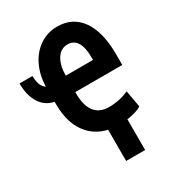

<svg xmlns="http://www.w3.org/2000/svg" viewBox="-226 -850 1105 1209"><g transform="rotate(-30 326.0 -245.0)"><path d="M408.2 11.2Q276.4 11.2 202.1 -70.8Q127.9 -152.8 127.9 -300.3V-317.9Q63.5 -330.6 28.8 -386.2Q-5.9 -441.9 -5.9 -528.3H88.4Q88.4 -451.7 127.9 -428.2Q129.4 -510.7 161.9 -577.9Q194.3 -645 251.7 -682.9Q309.1 -720.7 377.9 -720.2Q489.7 -720.2 551.3 -632.8Q612.8 -545.4 612.8 -382.8V-305.7H271V-296.4Q271 -207.5 305.9 -162.6Q340.8 -117.7 408.2 -117.7Q488.8 -117.7 553.2 -148.4L575.2 -26.4Q554.2 -11.2 506.3 0Q458.5 11.2 408.2 11.2ZM377.9 -590.3Q327.6 -590.3 299.3 -544.2Q271 -498 271 -425.3H469.2V-440.4Q469.2 -590.3 377.9 -590.3ZM469.7 230H331.5V-45.4H469.7Z"/></g></svg>

Font: Roboto Condensed
Style: Bold
Weight: 700
Designer: Google
Version: Version 2.134; 2016